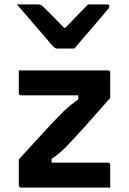

<svg xmlns="http://www.w3.org/2000/svg" viewBox="-20 -858 590 878"><path d="M320 -636H242Q235 -636 229.5 -640Q224 -644 212 -658Q205 -667 187 -687.5Q169 -708 146 -735Q123 -762 99.5 -789Q76 -816 57 -838H149Q160 -838 165.5 -836Q171 -834 178 -827Q189 -817 212.5 -793Q236 -769 273 -731H279Q314 -767 338.5 -792.5Q363 -818 383 -838H470Q480 -838 480 -829Q480 -825 477 -820.5Q474 -816 461 -801Q450 -788 430.5 -765Q411 -742 389.5 -717Q368 -692 349 -670Q330 -648 320 -636ZM66 -536H473Q484 -536 484 -525V-410Q420 -337 371 -282.5Q322 -228 282 -186Q263 -167 248 -155Q233 -143 216 -132V-114H473Q484 -114 484 -103V0H77Q66 0 66 -11V-129Q131 -200 179.5 -253Q228 -306 271 -349Q288 -365 304 -378Q320 -391 338 -404V-422H77Q66 -422 66 -433Z"/></svg>

Font: Recursive Sn Lnr St SmB
Style: Regular
Weight: 600
Version: Version 1.079;hotconv 1.0.112;makeotfexe 2.5.65598; ttfautoh